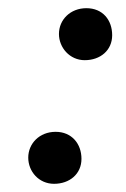

<svg xmlns="http://www.w3.org/2000/svg" viewBox="-20 -437 307 469"><path d="M187 -290C225 -290 254 -314 254 -351C254 -388 231 -417 191 -417C152 -417 124 -389 124 -354C124 -321 150 -290 187 -290ZM112 12C150 12 179 -12 179 -49C179 -86 155 -115 116 -115C76 -115 49 -86 49 -52C49 -18 75 12 112 12Z"/></svg>

Font: Junicode Two Beta SemiCondensed Medium
Style: Italic
Weight: 500
Width: 4
Italic angle: -10°
Version: Version 1.063